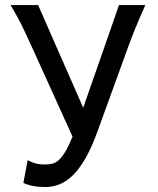

<svg xmlns="http://www.w3.org/2000/svg" viewBox="-20 -733 631 765"><path d="M559.1 -712.9Q533.7 -656.2 517.1 -615Q500.5 -573.7 488.3 -539.6L367.2 -206.1Q343.8 -142.1 319.3 -100.1Q294.9 -58.1 268.8 -33.2Q242.7 -8.3 215.6 2Q188.5 12.2 160.2 12.2Q132.3 12.2 110.6 7.8Q88.9 3.4 73.2 -4.4L90.3 -95.2Q103 -87.4 119.6 -82.5Q136.2 -77.6 158.2 -77.6Q174.3 -77.6 187.7 -80.6Q201.2 -83.5 213.9 -95Q226.6 -106.4 240 -128.4Q253.4 -150.4 269 -188.5L109.9 -539.6Q95.2 -572.3 73.5 -617.9Q51.8 -663.6 22 -712.9H131.8L311.5 -303.7Q320.3 -329.1 331.3 -360.4Q342.3 -391.6 354 -425.3Q365.7 -459 377.7 -493.2Q389.6 -527.3 400.9 -559.6Q427.2 -634.3 454.1 -712.9Z"/></svg>

Font: Andika FrenchTight
Style: Regular
Weight: 400
Designer: Victor Gaultney, Annie Olsen, Julie Remington, Don Collingsworth, Eric Hays, Becca Hirsbrunner
Foundry: SIL International
Version: Version 5.000 ; Dig1 Dig4Opn Dig7 LnSpcTght